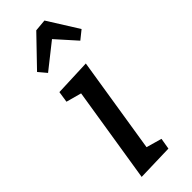

<svg xmlns="http://www.w3.org/2000/svg" viewBox="-264 -830 863 863"><g transform="rotate(-45 167.0 -399.0)"><path d="M88 -624 56 -662 186 -797 243 -802 334 -657 293 -624 208 -719ZM55 4 128 -454 55 -474 63 -527 238 -534 165 -75 239 -54 230 -1Z"/></g></svg>

Font: Bitter Medium
Style: Italic
Weight: 500
Italic angle: -9°
Designer: Sol Matas, and Bitter project Authors
Foundry: Sol Matas
Version: Version 2.001